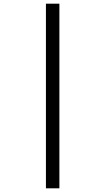

<svg xmlns="http://www.w3.org/2000/svg" viewBox="-20 -780 571 1041"><path d="M229 -760H302V241H229Z"/></svg>

Font: Advent Sans Logo
Style: Regular
Weight: 400
Designer: Types & Symbols
Foundry: Types & Symbols
Version: Version 1.002